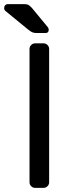

<svg xmlns="http://www.w3.org/2000/svg" viewBox="-57 -910 344 930"><path d="M86 -27V-673Q86 -684 94 -692Q102 -700 113 -700H154Q165 -700 173 -692Q181 -684 181 -673V-27Q181 -16 173 -8Q165 0 154 0H113Q102 0 94 -8Q86 -16 86 -27ZM179 -766Q179 -750 163 -750H121Q107 -750 98.5 -754Q90 -758 79 -767L-32 -858Q-37 -863 -37 -870Q-37 -879 -32 -884.5Q-27 -890 -18 -890H61Q73 -890 80 -886.5Q87 -883 98 -871L174 -779Q179 -774 179 -766Z"/></svg>

Font: Rubik
Style: Regular
Weight: 400
Designer: Hubert & Fischer
Foundry: Hubert & Fischer
Version: Version 1.100